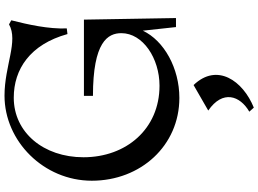

<svg xmlns="http://www.w3.org/2000/svg" viewBox="-167 -633 1145 851"><g transform="rotate(-90 405.5 -207.5)"><path d="M397 15C529 15 651 -53 695 -147L711 0H751L744 -408H406V-368C646 -368 684 -302 684 -242C684 -147 573 -73 451 -73C260 -73 134 -220 134 -410C134 -587 244 -719 398 -719C524 -719 634 -647 680 -481L705 -484C702 -565 722 -655 741 -730L723 -740C649 -698 540 -760 407 -760C205 -760 30 -586 30 -373C30 -156 186 15 397 15ZM336 325 354 345C473 297 554 182 454 78L341 143C434 207 407 284 336 325Z"/></g></svg>

Font: Basteleur Moonlight
Style: Regular
Weight: 300
Designer: Keussel
Foundry: Keussel Studio
Version: Version 1.300;Glyphs 3.2 (3192)